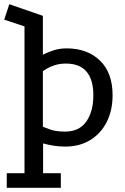

<svg xmlns="http://www.w3.org/2000/svg" viewBox="-46 -678 592 909"><path d="M157 -419Q180 -431 208.5 -440Q237 -449 269 -449Q367 -449 427 -391.5Q487 -334 487 -227Q487 -155 459 -100Q431 -45 380.5 -14.5Q330 16 263 16Q232 16 206 11.5Q180 7 158 1V142H242V211H-14V142H70V-553L-26 -585L-2 -658L157 -603ZM157 -78Q161 -77 188.5 -66Q216 -55 262 -55Q329 -55 362.5 -102.5Q396 -150 396 -227Q396 -301 363.5 -339Q331 -377 266 -377Q236 -377 212 -369Q188 -361 174 -352Q160 -343 157 -341Z"/></svg>

Font: Podkova Medium
Style: Regular
Weight: 500
Designer: Ilya Yudin
Foundry: Cyreal (www.cyreal.org)
Version: Version 2.103